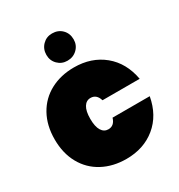

<svg xmlns="http://www.w3.org/2000/svg" viewBox="-186 -918 982 1051"><g transform="rotate(-30 304.5 -392.5)"><path d="M20 -282Q20 -370 56.5 -435.5Q93 -501 158.5 -536Q224 -571 308 -571Q418 -571 493.5 -509Q569 -447 589 -337H354Q341 -381 303 -381Q276 -381 260.5 -356Q245 -331 245 -282Q245 -233 260.5 -208Q276 -183 303 -183Q341 -183 354 -227H589Q569 -117 493.5 -55Q418 7 308 7Q224 7 158.5 -28Q93 -63 56.5 -128.5Q20 -194 20 -282ZM297 -620Q261 -620 236.5 -644.5Q212 -669 212 -705Q212 -742 236.5 -767Q261 -792 297 -792Q335 -792 359.5 -767.5Q384 -743 384 -705Q384 -669 359 -644.5Q334 -620 297 -620Z"/></g></svg>

Font: Fz Poppins Black
Style: Regular
Weight: 900
Designer: Ninad Kale (Devanagari), Jonny Pinhorn (Latin)
Foundry: Indian Type Foundry
Version: Vit hóa bi Vntype.Com & FontZin.Com